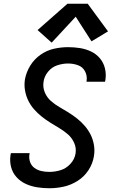

<svg xmlns="http://www.w3.org/2000/svg" viewBox="-20 -994 616 1022"><path d="M243 8Q281 8 319.5 -0.5Q358 -9 393.5 -31.5Q429 -54 451.5 -89Q474 -124 480 -163Q485 -193 480 -222.5Q475 -252 462.5 -277Q450 -302 431.5 -323.5Q413 -345 391 -362.5Q369 -380 345 -395Q321 -410 296.5 -424Q272 -438 251 -456.5Q230 -475 218.5 -502Q207 -529 212 -560Q216 -588 236 -612.5Q256 -637 285 -646.5Q314 -656 342 -656Q370 -656 395 -647Q420 -638 432.5 -614.5Q445 -591 441 -563Q440 -561 440 -559H539Q540 -563 541 -568Q546 -600 538.5 -630.5Q531 -661 511.5 -684Q492 -707 464.5 -720Q437 -733 406 -738Q375 -743 342 -743Q305 -743 267 -734.5Q229 -726 195.5 -702.5Q162 -679 141 -644.5Q120 -610 113 -573Q108 -543 113 -513.5Q118 -484 130.5 -458.5Q143 -433 161.5 -412Q180 -391 202 -373.5Q224 -356 248 -341Q272 -326 296.5 -311.5Q321 -297 342 -278.5Q363 -260 375 -233Q387 -206 382 -176Q377 -146 354.5 -121.5Q332 -97 302 -88Q272 -79 243 -79Q221 -79 200.5 -83.5Q180 -88 163.5 -100Q147 -112 140 -132Q133 -152 137 -174L138 -179H38Q37 -174 36 -169Q31 -136 39 -105Q47 -74 68 -51Q89 -28 117.5 -15Q146 -2 178 3Q210 8 243 8ZM255 -767 383 -905 467 -774 555 -827 447 -974H339L180 -834Z"/></svg>

Font: Iosevka Sparkle Medium
Style: Italic
Weight: 500
Italic angle: -9°
Designer: Belleve Invis
Foundry: Belleve Invis
Version: Version 4.5.0; ttfautohint (v1.8.3)